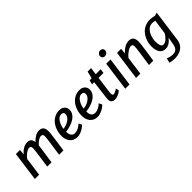

<svg xmlns="http://www.w3.org/2000/svg" viewBox="146 -1995 3434 3434"><g transform="rotate(-45 1863.0 -278.0)"><path d="M40.5 -1.5 115.5 -557H219L209.5 -453.5Q249.5 -503 301.2 -533.5Q353 -564 405 -564Q454 -564 481.8 -539.8Q509.5 -515.5 515.5 -460.5Q556 -507.5 606 -535.8Q656 -564 706 -564Q763.5 -564 791 -531Q818.5 -498 818.5 -422Q818.5 -404.5 813.5 -361.8Q808.5 -319 798.5 -250.5Q791.5 -197.5 783.2 -141Q775 -84.5 762 -1.5H653.5Q656.5 -24.5 659.8 -46.8Q663 -69 666.5 -93Q670 -117 674 -144.8Q678 -172.5 683 -206.5Q688 -240.5 694 -282.5Q701 -331.5 704.5 -363Q708 -394.5 708 -413Q708 -446 696.5 -457.5Q685 -469 658 -469Q628.5 -469 588.5 -442.8Q548.5 -416.5 514.5 -375.5Q512.5 -356.5 509.2 -330.8Q506 -305 501 -273.5Q497 -244 493.2 -218Q489.5 -192 486 -166.8Q482.5 -141.5 478.5 -115.8Q474.5 -90 470.5 -62Q466.5 -34 461.5 -1.5H353.5Q355 -13 359.2 -42.5Q363.5 -72 369.2 -112.5Q375 -153 381.5 -197.8Q388 -242.5 393.5 -283.5Q399 -329 403 -364.5Q407 -400 407 -413Q407 -445.5 395.5 -457.2Q384 -469 357.5 -469Q340.5 -469 318.5 -458.2Q296.5 -447.5 273.2 -430.2Q250 -413 230 -392.2Q210 -371.5 196.5 -352L148.5 -1.5Z M1116 8Q1049.5 8 1005.5 -22.5Q961.5 -53.5 940.8 -103Q920 -152.5 920.5 -211.5Q921 -307.5 960.5 -390.5Q998.5 -471 1065 -517.5Q1131.5 -564 1216 -564Q1262 -564 1293 -546.5Q1324 -529 1340 -501Q1356 -473 1356 -441Q1356 -387.5 1328.2 -346Q1300.5 -304.5 1253.8 -275Q1207 -245.5 1149.8 -228Q1092.5 -210.5 1034 -204.5V-188.5Q1035 -139 1057.8 -106.5Q1080.5 -74 1132 -74Q1158 -74 1185.5 -83.2Q1213 -92.5 1240.5 -110Q1268 -127.5 1293.5 -152L1323 -93.5Q1311.5 -77.5 1288 -59.8Q1264.5 -42 1234.5 -26.5Q1204.5 -11 1173.5 -1.5Q1142.5 8 1116 8ZM1036 -275Q1070.5 -276 1107.5 -288.8Q1144.5 -301.5 1176.8 -323Q1209 -344.5 1229 -372.2Q1249 -400 1249 -431.5Q1249 -462 1234.5 -475Q1220 -488 1192 -488Q1170.5 -488 1151.5 -479.8Q1132.5 -471.5 1115.5 -454.5Q1081.5 -420.5 1061 -370.5Q1040.5 -320.5 1036 -275Z M1627 8Q1560.5 8 1516.5 -22.5Q1472.5 -53.5 1451.8 -103Q1431 -152.5 1431.5 -211.5Q1432 -307.5 1471.5 -390.5Q1509.5 -471 1576 -517.5Q1642.5 -564 1727 -564Q1773 -564 1804 -546.5Q1835 -529 1851 -501Q1867 -473 1867 -441Q1867 -387.5 1839.2 -346Q1811.5 -304.5 1764.8 -275Q1718 -245.5 1660.8 -228Q1603.5 -210.5 1545 -204.5V-188.5Q1546 -139 1568.8 -106.5Q1591.5 -74 1643 -74Q1669 -74 1696.5 -83.2Q1724 -92.5 1751.5 -110Q1779 -127.5 1804.5 -152L1834 -93.5Q1822.5 -77.5 1799 -59.8Q1775.5 -42 1745.5 -26.5Q1715.5 -11 1684.5 -1.5Q1653.5 8 1627 8ZM1547 -275Q1581.5 -276 1618.5 -288.8Q1655.5 -301.5 1687.8 -323Q1720 -344.5 1740 -372.2Q1760 -400 1760 -431.5Q1760 -462 1745.5 -475Q1731 -488 1703 -488Q1681.5 -488 1662.5 -479.8Q1643.5 -471.5 1626.5 -454.5Q1592.5 -420.5 1572 -370.5Q1551.5 -320.5 1547 -275Z M2061.5 8Q2019.5 8 1994 -13.5Q1968.5 -35 1968.5 -82Q1968.5 -88.5 1969.2 -98.8Q1970 -109 1971.2 -122.8Q1972.5 -136.5 1974.5 -153L2014.5 -475H1960.5L1980.5 -557H2032.5L2065.5 -693H2153.5L2135.5 -557H2260.5L2249.5 -475H2124.5Q2114.5 -399 2107 -342.5Q2099.5 -286 2094.2 -246.2Q2089 -206.5 2086 -181.2Q2083 -156 2081.8 -142.5Q2080.5 -129 2080.5 -124Q2080.5 -102.5 2086.2 -88.8Q2092 -75 2108.5 -75Q2119.5 -75 2138.8 -82.5Q2158 -90 2177.8 -101Q2197.5 -112 2209.5 -122L2223.5 -64Q2210 -47 2182 -30.5Q2154 -14 2121.2 -3Q2088.5 8 2061.5 8Z M2325 0 2400.5 -557H2508.5L2433 0ZM2476.5 -667Q2453 -667 2434.8 -684.5Q2416.5 -702 2416.5 -726.5Q2416.5 -756.5 2439.2 -779.8Q2462 -803 2492.5 -803Q2520.5 -803 2538.8 -786.5Q2557 -770 2557 -745Q2557 -713.5 2533 -690.2Q2509 -667 2476.5 -667Z M2598.5 0 2674.5 -557H2777.5L2767.5 -449Q2810.5 -500.5 2865.8 -532.2Q2921 -564 2978 -564Q3034.5 -564 3062.8 -531Q3091 -498 3091 -422Q3091 -410.5 3088.8 -387.5Q3086.5 -364.5 3082 -330.2Q3077.5 -296 3071 -250.5Q3069.5 -238 3067.5 -222.5Q3065.5 -207 3062.5 -186.5Q3059.5 -166 3055.5 -139.2Q3051.5 -112.5 3046 -78.2Q3040.5 -44 3033.5 0H2925Q2927 -15 2931.8 -48.2Q2936.5 -81.5 2944 -132.2Q2951.5 -183 2961.5 -250.5Q2970.5 -313 2975 -352.5Q2979.5 -392 2979.5 -413Q2979.5 -446 2968.2 -457.5Q2957 -469 2930.5 -469Q2911.5 -469 2887.2 -457.8Q2863 -446.5 2838 -428.2Q2813 -410 2791 -389Q2769 -368 2754.5 -348.5L2706.5 0Z M3342.5 247.5Q3321 247.5 3294 244.8Q3267 242 3244.2 237.8Q3221.5 233.5 3211.5 229.5L3235.5 141Q3250.5 148.5 3271.2 155.2Q3292 162 3316 166Q3340 170 3363.5 170Q3421.5 170 3451.5 139Q3481.5 108 3493 47L3518 -97.5Q3487 -53.5 3442 -22.8Q3397 8 3343.5 8Q3266.5 8 3228.5 -48.2Q3190.5 -104.5 3190.5 -202.5Q3190.5 -287 3226 -371.5Q3249.5 -427 3289.5 -470.5Q3329.5 -514 3385.2 -539Q3441 -564 3510.5 -564Q3536 -564 3566.5 -559Q3597 -554 3623 -547L3685 -564L3602.5 40Q3597.5 78 3584.5 108.2Q3571.5 138.5 3551 162Q3510 208 3455.2 227.8Q3400.5 247.5 3342.5 247.5ZM3367.5 -73.5Q3389.5 -73.5 3411.5 -84Q3433.5 -94.5 3454.2 -113Q3475 -131.5 3493.2 -154.8Q3511.5 -178 3526 -203.5L3564.5 -479.5Q3549 -485 3532 -487.5Q3515 -490 3496 -490Q3434 -490 3390 -447Q3346 -404 3324 -340.5Q3302 -277 3302 -214.5Q3302 -176 3308 -144Q3314 -112 3328.2 -92.8Q3342.5 -73.5 3367.5 -73.5Z"/></g></svg>

Font: Koeln Type Sans
Style: Italic
Weight: 400
Italic angle: -7.5°
Designer: Eben Sorkin
Foundry: Eben Sorkin
Version: Version 2.001